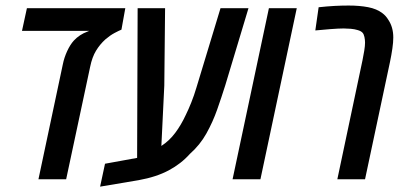

<svg xmlns="http://www.w3.org/2000/svg" viewBox="-20 -660 1478 707"><path d="M121.6 0 211.4 -423.3Q216.3 -447.8 227.3 -471.7Q238.3 -495.6 252 -510.7Q272.5 -532.7 301.8 -543.5L308.6 -546.4H61L79.1 -629.9H441.4L427.2 -550.8Q418.5 -547.4 401.9 -538.6Q385.3 -529.8 368.2 -515.1Q347.7 -496.6 333.5 -473.1Q319.3 -449.7 312 -414.1L223.6 0Z M348.6 27.3 366.7 -57.1 466.3 -75.2Q471.2 -75.7 475.8 -76.7Q480.5 -77.6 484.9 -78.6L486.8 -629.9H587.9L585 -345.2L574.2 -122.6Q603.5 -141.6 625.2 -170.7Q647 -199.7 664.6 -237.8Q673.8 -256.3 684.3 -282.5Q694.8 -308.6 703.6 -338.4L792 -629.9H895L809.6 -346.2Q795.9 -302.7 779.8 -256.8Q763.7 -210.9 740 -168.5Q716.3 -126 679.2 -93.3Q647 -57.1 601.3 -32.7Q555.7 -8.3 490.7 3.4Z M836.4 0 970.2 -629.9H1072.8L939 0Z M1222.2 0 1314.9 -438.5Q1318.4 -455.6 1321.3 -473.4Q1324.2 -491.2 1324.2 -502.9Q1324.2 -513.2 1322 -523.7Q1319.8 -534.2 1314.9 -539.6Q1309.1 -545.9 1296.9 -549.3Q1286.1 -552.7 1271.7 -554Q1257.3 -555.2 1245.6 -555.2Q1227.1 -555.2 1195.3 -552.7Q1163.6 -550.3 1141.1 -547.9L1153.3 -633.3Q1184.6 -636.7 1211.7 -638.2Q1238.8 -639.6 1263.7 -639.6Q1304.2 -639.6 1335.7 -633.5Q1367.2 -627.4 1387.7 -611.8Q1400.9 -602.1 1409.7 -587.4Q1428.2 -560.1 1428.2 -522Q1428.2 -504.4 1424.8 -481Q1421.4 -457.5 1416 -431.6L1324.2 0Z"/></svg>

Font: Open Sans Condensed SemiBold
Style: Italic
Weight: 600
Width: 3
Italic angle: -12°
Designer: Monotype Design Team
Foundry: Monotype Imaging Inc.
Version: Version 3.000; ttfautohint (v1.8.4)